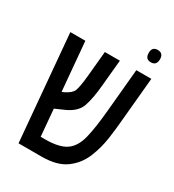

<svg xmlns="http://www.w3.org/2000/svg" viewBox="-177 -829 842 930"><g transform="rotate(30 244.0 -364.5)"><path d="M462 -695Q462 -729 430 -729Q399 -729 399 -695Q399 -660 430 -660Q462 -660 462 -695ZM201 0Q287 0 335.5 -35.5Q384 -71 407 -126.5Q430 -182 438.5 -242.5Q447 -303 451 -354L473 -592H389L367 -354Q358 -253 343 -193Q328 -133 290 -107Q252 -81 174 -81H149L136 -231L184 -252Q244 -278 260 -322.5Q276 -367 283 -444L297 -592H213L200 -453Q193 -383 184 -362.5Q175 -342 140 -325L128 -320L104 -592H20L72 0Z"/></g></svg>

Font: Noto Sans Hebrew Extra Condensed
Style: Regular
Weight: 400
Width: 2
Designer: Monotype Design Team
Foundry: Monotype Imaging Inc.
Version: 1.000